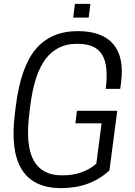

<svg xmlns="http://www.w3.org/2000/svg" viewBox="-20 -950 688 981"><path d="M441.9 -930.2 433.1 -859.9H354L362.8 -930.2ZM293 11.2Q7.8 11.2 56.2 -370.1L61 -410.2Q86.4 -609.9 163.8 -700.4Q241.2 -791 377.9 -791Q502.9 -791 559.6 -723.6Q616.2 -656.2 598.1 -524.9L594.2 -496.1H520Q535.6 -616.2 501.5 -671.1Q467.3 -726.1 378.9 -726.1H372.1Q272.9 -726.1 214.1 -650.1Q155.3 -574.2 134.8 -410.2L129.9 -370.1Q109.4 -207 151.9 -130.6Q194.3 -54.2 294.9 -54.2H301.8Q356.9 -54.2 400.9 -71.3Q444.8 -88.4 472.2 -113.8L499 -319.8H365.2L373 -383.8H579.1L539.1 -79.1Q440.9 11.2 293 11.2Z"/></svg>

Font: Cooper Hewitt
Style: Book Italic
Weight: 706
Designer: Village Type and Design LLC
Foundry: Cooper Hewitt Smithsonian Design Museum
Version: 1.000